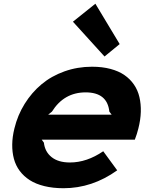

<svg xmlns="http://www.w3.org/2000/svg" viewBox="-20 -997 802 1027"><path d="M237.8 -383.8H577.1L564.9 -399.9Q554.2 -502.9 438 -502.9Q322.3 -502.9 257.8 -399.9ZM720.2 -310.1Q712.9 -280.3 701.2 -250H203.1L214.8 -233.9Q220.2 -185.1 256.1 -156.5Q292 -127.9 354 -127.9Q444.3 -127.9 532.2 -188L606.9 -85.9Q473.1 9.8 319.8 9.8Q263.2 9.8 217.3 -1.5Q171.4 -12.7 139.2 -33.4Q106.9 -54.2 85.4 -83Q64 -111.8 54.4 -147.5Q44.9 -183.1 45.4 -224.1Q45.9 -265.1 57.1 -310.1Q74.2 -380.9 111.8 -441.4Q149.4 -502 202.1 -546.1Q254.9 -590.3 324.7 -615.2Q394.5 -640.1 472.2 -640.1Q526.9 -640.1 570.8 -628.4Q614.7 -616.7 645.5 -595.5Q676.3 -574.2 696.8 -544.2Q717.3 -514.2 725.8 -477.3Q734.4 -440.4 733.2 -398.4Q731.9 -356.4 720.2 -310.1ZM490.2 -977.1 620.1 -761.2 539.1 -694.8 370.1 -880.9Z"/></svg>

Font: Sinkin Sans 700 Bold Italic
Style: Bold Italic
Weight: 700
Italic angle: -112°
Designer: Keith Bates
Foundry: K-Type
Version: Sinkin Sans (version 1.0)  by Keith Bates   •   © 2014   www